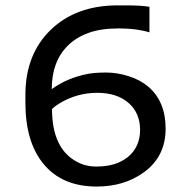

<svg xmlns="http://www.w3.org/2000/svg" viewBox="-20 -684 707 712"><path d="M534.2 -564Q487.3 -578.6 420.4 -578.6Q353.5 -578.6 307.6 -561.8Q261.7 -544.9 231.4 -514.6Q171.9 -455.6 171.9 -353.5Q228.5 -395 306.6 -410.2Q334 -415 374 -415Q414.1 -415 456.8 -401.6Q499.5 -388.2 530.3 -362.3Q594.2 -307.1 594.2 -207Q594.2 -103 512.7 -44.4Q439.9 7.8 338.9 7.8Q209.5 7.8 140.6 -77.1Q74.2 -158.2 74.2 -302.7V-332.5Q74.2 -482.9 168.9 -574.2Q262.7 -664.1 416.5 -664.1H446.3Q504.9 -664.1 534.2 -658.7ZM172.9 -279.8Q172.9 -133.3 265.1 -84Q297.4 -66.4 336.4 -66.4Q375.5 -66.4 404.1 -75.4Q432.6 -84.5 454.1 -101.6Q499.5 -139.2 499.5 -202.1Q499.5 -265.1 456.5 -302.5Q413.6 -339.8 340.3 -339.8Q264.6 -339.8 199.2 -299.8Q182.1 -289.1 172.9 -279.8Z"/></svg>

Font: Inder
Style: Regular
Weight: 400
Designer: Irina Smirnova
Foundry: Irina Smirnova
Version: Version 1.001